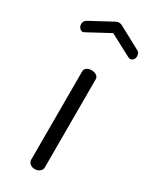

<svg xmlns="http://www.w3.org/2000/svg" viewBox="-224 -748 637 796"><g transform="rotate(30 95.0 -350.5)"><path d="M-9 -595Q-11 -594 -13.5 -593Q-16 -592 -18 -592Q-26 -592 -32.5 -599.5Q-39 -607 -39 -618Q-39 -624 -36 -630Q-33 -636 -26 -640L78 -696Q86 -701 95 -701Q104 -701 112 -696L216 -640Q223 -637 226 -630.5Q229 -624 229 -617Q229 -607 223 -600Q217 -593 209 -593Q207 -593 204 -594Q201 -595 199 -596L95 -651ZM95 -473Q109 -473 118.5 -466.5Q128 -460 128 -449V-26Q128 -16 118.5 -8Q109 0 95 0Q81 0 72 -8Q63 -16 63 -26V-449Q63 -460 72 -466.5Q81 -473 95 -473Z"/></g></svg>

Font: AkaAcidDosis
Style: Regular
Weight: 400
Designer: Edgar Tolentino, Pablo Impallari, Igino Marini, Aka-Acid
Foundry: Edgar Tolentino, Pablo Impallari, Igino Marini, Cyberella
Version: Version 1.007